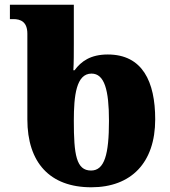

<svg xmlns="http://www.w3.org/2000/svg" viewBox="-20 -780 720 814"><path d="M437 -549C364 -549 324 -520 296 -482H291C293 -512 293 -557 293 -596V-760H22V-699H37C67 -699 96 -688 96 -637V-274C96 -91 191 14 367 14C536 14 638 -90 638 -274C638 -434 584 -549 437 -549ZM366 -57C303 -57 293 -125 293 -268C293 -374 303 -468 368 -468C423 -468 442 -398 442 -268C442 -125 423 -57 366 -57Z"/></svg>

Font: Noto Serif Georgian Black
Style: Regular
Weight: 900
Designer: Monotype Design Team, Akaki Razmadze
Foundry: Google LLC
Version: Version 2.003